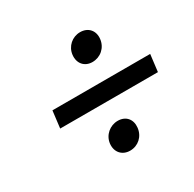

<svg xmlns="http://www.w3.org/2000/svg" viewBox="-114 -691 732 723"><g transform="rotate(-30 252.0 -329.5)"><path d="M369 -510C373 -545 351 -570 316 -570C282 -570 253 -545 249 -510C245 -474 267 -449 301 -449C336 -449 365 -474 369 -510ZM257 -89C292 -89 320 -114 324 -150C328 -185 307 -210 272 -210C238 -210 208 -185 204 -150C200 -114 223 -89 257 -89ZM495 -293 504 -367H79L70 -293Z"/></g></svg>

Font: Falling Sky
Style: LightObl
Weight: 400
Designer: Paul D. Hunt
Foundry: Adobe Systems Incorporated
Version: Version 1.02